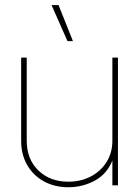

<svg xmlns="http://www.w3.org/2000/svg" viewBox="-20 -748 561 775"><path d="M255.9 7.8Q200.2 7.8 157.2 -15.9Q114.3 -39.6 89.8 -81.8Q65.4 -124 65.4 -179.7V-515.6H87.9V-179.7Q87.9 -105.5 134.8 -60.1Q181.6 -14.6 255.9 -14.6Q306.6 -14.6 346.9 -35.9Q387.2 -57.1 410.4 -94.5Q433.6 -131.8 433.6 -179.7V-515.6H456.1V0H433.6V-100.1Q412.1 -45.9 362.8 -19Q313.5 7.8 255.9 7.8ZM252.4 -582 188 -727.5H216.3L274.4 -582Z"/></svg>

Font: Inter Display Thin
Style: Regular
Weight: 100
Designer: Rasmus Andersson
Foundry: rsms
Version: Version 4.000;git-a52131595